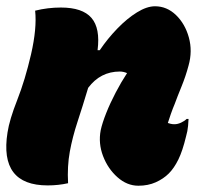

<svg xmlns="http://www.w3.org/2000/svg" viewBox="-27 -584 647 612"><path d="M85 -550Q105 -555 125.5 -557.5Q146 -560 167 -560Q236 -560 264.5 -527Q293 -494 284 -424H291Q316 -461 347 -493Q378 -525 409.5 -544.5Q441 -564 467 -564Q505 -564 534 -536Q563 -508 575 -464.5Q587 -421 574 -375Q565 -341 551.5 -308Q538 -275 530 -253Q524 -239 517.5 -220.5Q511 -202 508 -192Q511 -191 516.5 -189.5Q522 -188 529 -188Q539 -188 550 -193Q561 -198 568 -205H574Q574 -200 572.5 -183Q571 -166 566 -149Q555 -103 541.5 -75.5Q528 -48 511 -31Q494 -14 469.5 -3Q445 8 414 8Q378 8 347.5 -19Q317 -46 301.5 -86.5Q286 -127 294 -169Q299 -192 311.5 -223.5Q324 -255 341.5 -288.5Q359 -322 378 -351Q366 -356 355 -356Q293 -356 254 -304Q236 -244 220 -195.5Q204 -147 195.5 -100.5Q187 -54 190 0Q159 7 125 7Q-30 7 -3 -162Q3 -202 28 -265.5Q53 -329 72 -411Q91 -494 85 -550Z"/></svg>

Font: Recursive Sn Csl St XBk
Style: Italic
Weight: 1000
Italic angle: -15°
Version: Version 1.085;hotconv 1.1.0;makeotfexe 2.6.0; ttfautohint (v